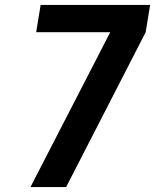

<svg xmlns="http://www.w3.org/2000/svg" viewBox="-20 -755 640 775"><path d="M103 0 425 -625H126L144 -735H586L568 -625L247 0Z"/></svg>

Font: Iosevka Extrabold Extended
Style: Italic
Weight: 800
Width: 7
Italic angle: -9°
Monospace: yes
Designer: Belleve Invis
Foundry: Belleve Invis
Version: Version 32.5.0; ttfautohint (v1.8.4)